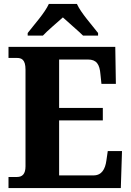

<svg xmlns="http://www.w3.org/2000/svg" viewBox="-20 -951 663 971"><path d="M120 -784V-771H197C219 -795 269 -837 298 -863C326 -837 378 -793 400 -771H476V-784C447 -822 389 -886 369 -931H227C207 -886 149 -822 120 -784ZM23 0H591L597 -187H525L518 -139C512 -95 494 -64 453 -64H279V-342H500V-405H279V-650H425C468 -650 484 -626 488 -575L493 -527H566L563 -714H23V-658H65C88 -658 109 -651 109 -599V-110C109 -71 93 -56 66 -56H23Z"/></svg>

Font: Noto Serif Tamil SemiCondensed ExtraBold
Style: Regular
Weight: 800
Width: 4
Designer: Indian Type Foundry, Tom Grace, and the Monotype Design Team
Foundry: Monotype Imaging Inc.
Version: Version 2.004